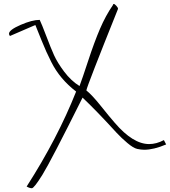

<svg xmlns="http://www.w3.org/2000/svg" viewBox="-20 -787 876 989"><path d="M835.9 -43Q771.5 -15.6 722.7 -15.6Q706.1 -15.6 686.5 -20Q667 -24.4 636.2 -50.3Q605.5 -76.2 580.1 -103.5Q480.5 -212.9 405.3 -284.2Q241.2 44.9 198.2 113.8Q155.3 182.6 144 182.6Q132.8 182.6 117.2 173.8Q276.4 -74.2 372.1 -315.4Q288.1 -379.9 244.1 -467.8Q217.8 -519.5 194.8 -577.1Q171.9 -634.8 162.1 -658.2L31.2 -601.6Q26.4 -607.4 26.4 -613.3Q26.4 -632.8 85.9 -658.7Q145.5 -684.6 184.6 -684.6Q195.3 -662.1 218.3 -601.6Q241.2 -541 258.3 -502.9Q275.4 -464.8 310.5 -418Q345.7 -371.1 389.6 -343.8Q403.3 -379.9 434.6 -475.1Q465.8 -570.3 495.1 -638.7Q524.4 -707 561.5 -760.7Q562.5 -766.6 566.4 -766.6Q570.3 -766.6 579.1 -757.3Q587.9 -748 587.9 -741.2Q428.7 -344.7 424.8 -321.3Q455.1 -296.9 499.5 -241.2Q543.9 -185.5 571.3 -154.3Q665 -44.9 748 -44.9Q786.1 -44.9 824.2 -65.4Z"/></svg>

Font: Dawning of a New Day
Style: Regular
Weight: 400
Designer: Kimberly Geswein
Foundry: Kimberly Geswein
Version: Version 1.002 2010